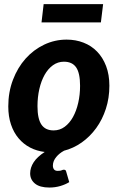

<svg xmlns="http://www.w3.org/2000/svg" viewBox="-20 -710 565 904"><path d="M280 89Q290 89 291.5 97.5L306 147.5Q288.5 158.5 264 165.8Q239.5 173 212.5 173Q167 173 144.5 154.2Q122 135.5 122 106.5Q122 79.5 138.5 54Q155 28.5 190.5 5.5Q153 1 121.8 -15.2Q90.5 -31.5 67.5 -58.8Q44.5 -86 31.8 -123.8Q19 -161.5 19 -209Q19 -276.5 41 -334.2Q63 -392 100.5 -434Q138 -476 188 -499.8Q238 -523.5 293.5 -523.5Q336.5 -523.5 373.2 -509.2Q410 -495 437 -467.2Q464 -439.5 479.5 -399Q495 -358.5 495 -306.5Q495 -248.5 478.5 -197.8Q462 -147 433 -107Q404 -67 364.8 -39.2Q325.5 -11.5 280 0H281Q270.5 5.5 261.2 13Q252 20.5 244.8 29.2Q237.5 38 233.2 48.2Q229 58.5 229 69.5Q229 81 234.5 87.8Q240 94.5 251.5 94.5Q259 94.5 263.2 93.8Q267.5 93 270.5 91.8Q273.5 90.5 275.5 89.8Q277.5 89 280 89ZM232.5 -96Q261.5 -96 284.5 -113Q307.5 -130 323.5 -158.8Q339.5 -187.5 348.2 -225.5Q357 -263.5 357 -306Q357 -366 338.5 -392.8Q320 -419.5 281 -419.5Q252.5 -419.5 229.2 -402.8Q206 -386 190 -357.5Q174 -329 165.2 -290.8Q156.5 -252.5 156.5 -210Q156.5 -151 175 -123.5Q193.5 -96 232.5 -96ZM185.5 -690.5H465.5L455 -604.5H175.5Z"/></svg>

Font: Lato Heavy
Style: Italic
Weight: 800
Italic angle: -7°
Designer: Lukasz Dziedzic
Foundry: tyPoland Lukasz Dziedzic
Version: Version 2.007; 2014-02-27